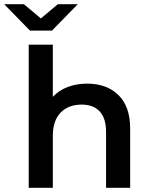

<svg xmlns="http://www.w3.org/2000/svg" viewBox="-61 -896 711 916"><path d="M560 -282V0H445V-267Q445 -331 415 -364Q385 -397 329 -397Q265 -397 228 -358.5Q191 -320 191 -248V0H76V-683H191V-434Q220 -465 262 -481Q304 -497 355 -497Q448 -497 504 -442.5Q560 -388 560 -282ZM310 -876 187 -750H82L-41 -876H53L134 -808L215 -876Z"/></svg>

Font: Montserrat Ace
Style: Bold
Weight: 600
Designer: Julieta Ulanovsky
Foundry: Julieta Ulanovsky
Version: Version 1